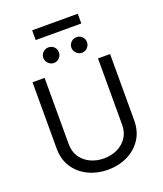

<svg xmlns="http://www.w3.org/2000/svg" viewBox="-187 -1182 1115 1315"><g transform="rotate(-20 370.5 -524.5)"><path d="M565.3 -727.3H653.4V-245.7Q653.4 -164.1 614.7 -106.2Q576 -48.3 511.7 -17.8Q447.4 12.8 370.7 12.8Q294 12.8 229.8 -17.8Q165.5 -48.3 126.8 -106.2Q88.1 -164.1 88.1 -245.7V-727.3H176.1V-245.7Q176.1 -188.9 203.1 -149.7Q230.1 -110.4 274.5 -90Q318.9 -69.6 370.7 -69.6Q422.6 -69.6 467 -90Q511.4 -110.4 538.4 -149.7Q565.3 -188.9 565.3 -245.7ZM271.3 -801.1Q248.9 -801.1 231.7 -818.4Q214.5 -835.6 214.5 -858Q214.5 -882.5 231.7 -898.6Q248.9 -914.8 271.3 -914.8Q295.8 -914.8 312 -898.6Q328.1 -882.5 328.1 -858Q328.1 -835.6 312 -818.4Q295.8 -801.1 271.3 -801.1ZM475.9 -801.1Q453.5 -801.1 436.3 -818.4Q419 -835.6 419 -858Q419 -882.5 436.3 -898.6Q453.5 -914.8 475.9 -914.8Q500.4 -914.8 516.5 -898.6Q532.7 -882.5 532.7 -858Q532.7 -835.6 516.5 -818.4Q500.4 -801.1 475.9 -801.1ZM539.8 -1062.5V-991.5H207.4V-1062.5Z"/></g></svg>

Font: Inter UI
Style: Regular
Weight: 400
Designer: Rasmus Andersson
Foundry: rsms
Version: 3.2;8d6f07862